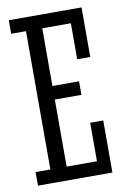

<svg xmlns="http://www.w3.org/2000/svg" viewBox="-79 -719 501 767"><g transform="rotate(-10 171.5 -335.5)"><path d="M307 -470V-671H12V-616H72V-55H12V0H314V-211H261V-55H138V-327H246V-382H138V-616H254V-470Z"/></g></svg>

Font: Stint Ultra Condensed
Style: Regular
Weight: 400
Width: 1
Designer: Astigmatic (AOETI)
Foundry: Astigmatic (AOETI)
Version: Version 1.000